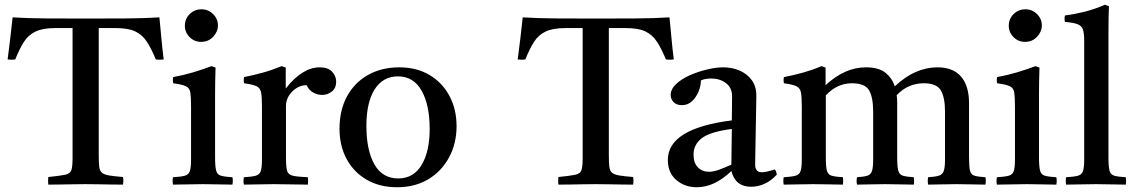

<svg xmlns="http://www.w3.org/2000/svg" viewBox="-20 -775 4773 807"><path d="M183 1Q181 -14 183 -31Q233 -36 254 -40.5Q275 -45 280 -60Q285 -75 285 -111V-657H213Q160 -657 129.5 -642.5Q99 -628 80.5 -599Q62 -570 44 -525Q28 -523 12 -525Q18 -573 23.5 -617Q29 -661 33 -702Q98 -698 177 -697.5Q256 -697 341 -697Q427 -697 506.5 -697.5Q586 -698 650 -702Q654 -662 658 -617.5Q662 -573 668 -525Q651 -523 635 -525Q616 -571 597 -600Q578 -629 548.5 -643Q519 -657 466 -657H395V-124Q395 -93 397 -75Q399 -57 408.5 -49Q418 -41 439 -37.5Q460 -34 497 -31Q500 -15 497 1Q476 1 446.5 0.5Q417 0 388 -0.5Q359 -1 339 -1Q320 -1 291.5 -0.5Q263 0 233.5 0.5Q204 1 183 1Z M957 1Q929 1 899 0Q869 -1 834 -1Q802 -1 769.5 0Q737 1 707 1Q704 -15 707 -30Q741 -32 757 -36.5Q773 -41 778 -56Q783 -71 783 -104V-328Q783 -367 780 -386Q777 -405 761.5 -412.5Q746 -420 708 -425Q705 -439 708 -451Q752 -459 792 -471Q832 -483 869 -497L886 -491Q885 -460 884.5 -433Q884 -406 884 -382V-114Q884 -75 888.5 -58Q893 -41 908.5 -36.5Q924 -32 957 -30Q960 -15 957 1ZM757 -667Q757 -696 777.5 -716Q798 -736 827 -736Q855 -736 875.5 -716Q896 -696 896 -668Q896 -642 876 -620.5Q856 -599 825 -599Q797 -599 777 -619Q757 -639 757 -667Z M1005 1Q1002 -15 1005 -30Q1039 -32 1055 -36.5Q1071 -41 1076 -56Q1081 -71 1081 -104V-328Q1081 -367 1077.5 -386Q1074 -405 1058.5 -412.5Q1043 -420 1006 -425Q1003 -439 1006 -451Q1046 -459 1084 -469.5Q1122 -480 1164 -497L1181 -491V-403Q1251 -492 1324 -492Q1359 -492 1376 -473.5Q1393 -455 1393 -432Q1393 -405 1375 -390.5Q1357 -376 1334 -376Q1315 -376 1296.5 -386Q1278 -396 1269 -417Q1235 -417 1208.5 -390.5Q1182 -364 1182 -329V-114Q1182 -75 1186.5 -58Q1191 -41 1210.5 -36.5Q1230 -32 1274 -30Q1276 -16 1274 1Q1240 1 1204 0Q1168 -1 1130 -1Q1093 -1 1064.5 0Q1036 1 1005 1Z M1649 12Q1576 12 1521.5 -19.5Q1467 -51 1437 -106.5Q1407 -162 1407 -234Q1407 -312 1438.5 -370Q1470 -428 1527 -460Q1584 -492 1658 -492Q1731 -492 1785 -460Q1839 -428 1869 -372Q1899 -316 1899 -245Q1899 -172 1867.5 -113.5Q1836 -55 1780 -21.5Q1724 12 1649 12ZM1520 -246Q1520 -144 1553.5 -84.5Q1587 -25 1654 -25Q1718 -25 1752 -81.5Q1786 -138 1786 -233Q1786 -334 1752 -394Q1718 -454 1653 -454Q1589 -454 1554.5 -399Q1520 -344 1520 -246Z M2327 1Q2325 -14 2327 -31Q2377 -36 2398 -40.5Q2419 -45 2424 -60Q2429 -75 2429 -111V-657H2357Q2304 -657 2273.5 -642.5Q2243 -628 2224.5 -599Q2206 -570 2188 -525Q2172 -523 2156 -525Q2162 -573 2167.5 -617Q2173 -661 2177 -702Q2242 -698 2321 -697.5Q2400 -697 2485 -697Q2571 -697 2650.5 -697.5Q2730 -698 2794 -702Q2798 -662 2802 -617.5Q2806 -573 2812 -525Q2795 -523 2779 -525Q2760 -571 2741 -600Q2722 -629 2692.5 -643Q2663 -657 2610 -657H2539V-124Q2539 -93 2541 -75Q2543 -57 2552.5 -49Q2562 -41 2583 -37.5Q2604 -34 2641 -31Q2644 -15 2641 1Q2620 1 2590.5 0.5Q2561 0 2532 -0.5Q2503 -1 2483 -1Q2464 -1 2435.5 -0.5Q2407 0 2377.5 0.5Q2348 1 2327 1Z M3137 10Q3071 10 3054 -56Q2983 12 2909 12Q2858 12 2822.5 -18.5Q2787 -49 2787 -103Q2787 -235 3056 -269Q3056 -293 3056.5 -318Q3057 -343 3057 -371Q3057 -406 3031.5 -425.5Q3006 -445 2970 -445Q2944 -445 2926 -437Q2926 -414 2916 -390Q2906 -366 2888.5 -349.5Q2871 -333 2846 -333Q2824 -333 2811.5 -345.5Q2799 -358 2799 -376Q2799 -400 2821.5 -421.5Q2844 -443 2879 -458.5Q2914 -474 2952 -483Q2990 -492 3020 -492Q3057 -492 3088.5 -478.5Q3120 -465 3139.5 -438.5Q3159 -412 3159 -373Q3159 -349 3158 -310.5Q3157 -272 3156.5 -228.5Q3156 -185 3155 -146Q3154 -107 3154 -83Q3154 -51 3182 -51Q3200 -51 3237 -63Q3241 -58 3242.5 -52Q3244 -46 3245 -41Q3220 -14 3192.5 -2Q3165 10 3137 10ZM3054 -83 3056 -233Q2964 -221 2929.5 -194Q2895 -167 2895 -125Q2895 -90 2913.5 -71.5Q2932 -53 2960 -53Q2978 -53 3000.5 -61Q3023 -69 3054 -83Z M3881 1Q3878 -15 3881 -30Q3911 -32 3926 -36.5Q3941 -41 3946.5 -56Q3952 -71 3952 -104V-306Q3952 -365 3934.5 -395Q3917 -425 3863 -425Q3796 -425 3749 -375Q3751 -359 3751 -341V-114Q3751 -75 3755.5 -58Q3760 -41 3775 -36.5Q3790 -32 3821 -30Q3823 -15 3821 1Q3793 1 3765 0Q3737 -1 3699 -1Q3662 -1 3634.5 0Q3607 1 3582 1Q3579 -15 3582 -30Q3611 -32 3625.5 -36.5Q3640 -41 3645 -56Q3650 -71 3650 -104V-306Q3650 -365 3633 -395Q3616 -425 3561 -425Q3498 -425 3451 -374V-114Q3451 -75 3455.5 -58Q3460 -41 3475.5 -36.5Q3491 -32 3523 -30Q3525 -15 3523 1Q3495 1 3465.5 0Q3436 -1 3398 -1Q3362 -1 3333 0Q3304 1 3274 1Q3271 -15 3274 -30Q3308 -32 3324 -36.5Q3340 -41 3345 -56Q3350 -71 3350 -104V-328Q3350 -367 3346.5 -386Q3343 -405 3327.5 -412.5Q3312 -420 3275 -425Q3272 -439 3275 -451Q3317 -459 3356 -470Q3395 -481 3433 -497L3450 -491V-417Q3531 -492 3619 -492Q3674 -492 3702 -469Q3730 -446 3741 -412Q3784 -453 3829 -472.5Q3874 -492 3920 -492Q3986 -492 4019.5 -453Q4053 -414 4053 -341V-114Q4053 -75 4057 -58Q4061 -41 4076 -36.5Q4091 -32 4122 -30Q4125 -15 4122 1Q4094 1 4066 0Q4038 -1 4001 -1Q3963 -1 3934.5 0Q3906 1 3881 1Z M4420 1Q4392 1 4362 0Q4332 -1 4297 -1Q4265 -1 4232.5 0Q4200 1 4170 1Q4167 -15 4170 -30Q4204 -32 4220 -36.5Q4236 -41 4241 -56Q4246 -71 4246 -104V-328Q4246 -367 4243 -386Q4240 -405 4224.5 -412.5Q4209 -420 4171 -425Q4168 -439 4171 -451Q4215 -459 4255 -471Q4295 -483 4332 -497L4349 -491Q4348 -460 4347.5 -433Q4347 -406 4347 -382V-114Q4347 -75 4351.5 -58Q4356 -41 4371.5 -36.5Q4387 -32 4420 -30Q4423 -15 4420 1ZM4220 -667Q4220 -696 4240.5 -716Q4261 -736 4290 -736Q4318 -736 4338.5 -716Q4359 -696 4359 -668Q4359 -642 4339 -620.5Q4319 -599 4288 -599Q4260 -599 4240 -619Q4220 -639 4220 -667Z M4712 1Q4683 1 4653 0Q4623 -1 4586 -1Q4549 -1 4520 0Q4491 1 4461 1Q4458 -15 4461 -30Q4495 -32 4511 -36.5Q4527 -41 4532 -56Q4537 -71 4537 -104V-605Q4537 -636 4531.5 -651.5Q4526 -667 4508.5 -673.5Q4491 -680 4456 -683Q4453 -696 4456 -710Q4496 -715 4538 -725.5Q4580 -736 4624 -755L4641 -749Q4640 -727 4639.5 -699Q4639 -671 4639 -638V-114Q4639 -75 4643.5 -58Q4648 -41 4663.5 -36.5Q4679 -32 4712 -30Q4714 -15 4712 1Z"/></svg>

Font: Tiro Tamil
Style: Regular
Weight: 400
Designer: Tamil: Fernando Mello & Fiona Ross. Latin: John Hudson.
Foundry: Tiro Typeworks Ltd.
Version: Version 1.52